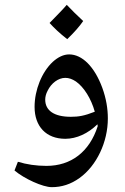

<svg xmlns="http://www.w3.org/2000/svg" viewBox="-20 -709 518 794"><path d="M258 -547C286 -574 309 -600 324 -622C298 -646 275 -669 256 -689C241 -671 217 -647 185 -614C203 -594 227 -571 258 -547ZM194 65C235 65 273 53 309 27C380 -24 426 -122 426 -219C426 -260 419 -302 403 -346C371 -433 320 -484 266 -484C243 -484 220 -473 198 -453C153 -411 123 -337 123 -267C123 -186 171 -135 250 -135C297 -135 344 -157 383 -195L384 -187C350 -81 274 -23 172 -23C130 -23 90 -29 54 -40L40 -4C80 30 157 65 194 65ZM273 -226C205 -226 167 -251 167 -297C167 -308 170 -321 177 -334C192 -365 221 -387 250 -387C265 -387 279 -382 294 -372C327 -349 357 -301 372 -247C329 -230 305 -226 273 -226Z"/></svg>

Font: Noto Naskh Arabic UI Medium
Style: Regular
Weight: 500
Designer: Monotype Design Team, David Williams, Mohamad Dakak and Nizar Qandah
Foundry: Monotype Imaging Inc.
Version: Version 2.014